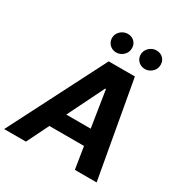

<svg xmlns="http://www.w3.org/2000/svg" viewBox="-234 -1102 1194 1259"><g transform="rotate(30 363.0 -473.0)"><path d="M362.6 -801.8C399.9 -801.8 433.2 -830.3 438.2 -865.1C445.7 -909.8 415.1 -946.4 369.3 -946.4C333.1 -946.4 298.7 -919 292.6 -883.2C285.9 -839.5 317.8 -801.8 362.6 -801.8ZM579.9 -801.8C617.2 -801.8 650.6 -830.3 655.5 -865.1C663 -909.8 632.5 -946.4 586.6 -946.4C550.4 -946.4 516.3 -919 509.9 -883.2C502.8 -838.8 535.2 -801.8 579.9 -801.8ZM513.5 0H678.3L548.3 -727.3H350.1L-21.7 0H143.1L224.8 -165.8H487.2ZM283.7 -285.9 419.4 -561.1H425.1L468.4 -285.9Z"/></g></svg>

Font: TID UI
Style: Bold Italic
Weight: 700
Italic angle: -9.39999°
Designer: The TID Project Authors
Foundry: Bakken & Bæck
Version: Version 1.001;hotconv 1.0.109;makeotfexe 2.5.65596